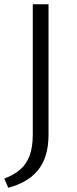

<svg xmlns="http://www.w3.org/2000/svg" viewBox="-23 -678 364 902"><path d="M131 -47V-658H205V-47Q205 11 191.5 53Q178 95 153 124.5Q128 154 93 173.5Q58 193 16 204L-3 161Q40 145 70 120Q100 95 115.5 55Q131 15 131 -47Z"/></svg>

Font: Ysabeau Office
Style: Regular
Weight: 400
Designer: Christian Thalmann (Catharsis Fonts)
Version: Version 2.001;gftools[0.9.30]; featfreeze: tnum,lnum,ss02